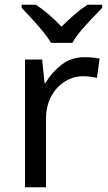

<svg xmlns="http://www.w3.org/2000/svg" viewBox="-20 -786 453 806"><path d="M335 -546Q350 -546 367.5 -544.5Q385 -543 398 -540L387 -459Q374 -462 358.5 -464Q343 -466 329 -466Q288 -466 252 -443.5Q216 -421 194.5 -380.5Q173 -340 173 -286V0H85V-536H157L167 -438H171Q197 -482 238 -514Q279 -546 335 -546ZM194 -606Q181 -629 159 -655.5Q137 -682 113 -708Q89 -734 71 -753V-766H131Q157 -749 185 -725Q213 -701 238 -674Q265 -701 293 -725Q321 -749 347 -766H409V-753Q390 -734 365.5 -708Q341 -682 318.5 -655.5Q296 -629 284 -606Z"/></svg>

Font: Noto Sans Marchen
Style: Regular
Weight: 400
Designer: Monotype Design Team
Foundry: Monotype Imaging Inc.
Version: Version 2.003; ttfautohint (v1.8.4.7-5d5b)